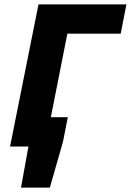

<svg xmlns="http://www.w3.org/2000/svg" viewBox="-20 -670 598 878"><path d="M76 188 110 0H86L112 -134H290L268 -22L208 188ZM26 0 156 -650H558L532 -516H288L186 0Z"/></svg>

Font: Source Sans 3 Black
Style: Italic
Weight: 900
Italic angle: -11°
Designer: Paul D. Hunt
Foundry: Adobe
Version: Version 3.052;hotconv 1.1.0;makeotfexe 2.6.0